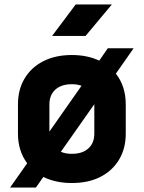

<svg xmlns="http://www.w3.org/2000/svg" viewBox="-20 -805 640 855"><path d="M25 30 101 -78Q60 -133 60 -210V-340Q60 -406 89.5 -455.5Q119 -505 173 -532.5Q227 -560 300 -560Q369 -560 422 -535L460 -590H575L496 -477Q540 -421 540 -340V-210Q540 -144 510.5 -94.5Q481 -45 427.5 -17.5Q374 10 300 10Q228 10 173 -17L140 30ZM200 -340V-219L343 -423Q324 -430 300 -430Q253 -430 226.5 -406Q200 -382 200 -340ZM300 -120Q347 -120 373.5 -144Q400 -168 400 -210V-340V-341L251 -129Q272 -120 300 -120ZM212 -645 317 -785H478L361 -645Z"/></svg>

Font: JetBrains Mono NL ExtraBold
Style: Regular
Weight: 800
Designer: Philipp Nurullin, Konstantin Bulenkov
Foundry: JetBrains
Version: Version 2.304; ttfautohint (v1.8.4.7-5d5b)